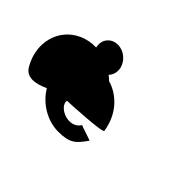

<svg xmlns="http://www.w3.org/2000/svg" viewBox="-102 -946 827 827"><g transform="rotate(45 311.0 -532.5)"><path d="M18 -418C41 -377 88 -384 138 -407C171 -350 237 -309 305 -309C375 -309 393 -328 427 -376C439 -376 366 -397 358 -402C323 -346 231 -387 237 -430C250 -430 445 -440 443 -452C430 -539 374 -598 306 -618C299 -625 293 -630 285 -636C298 -648 304 -667 301 -688C295 -726 260 -756 222 -756C184 -756 157 -726 163 -688L164 -681C137 -682 110 -677 85 -666C-8 -624 -37 -513 18 -418ZM358 -402C357 -403 358 -403 359 -403Z"/></g></svg>

Font: Ampere
Style: SCRevIta
Weight: 400
Version: Version 1